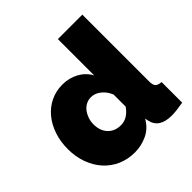

<svg xmlns="http://www.w3.org/2000/svg" viewBox="-192 -888 1055 1055"><g transform="rotate(-45 336.0 -360.0)"><path d="M268 10Q214 10 168.5 -10Q123 -30 90 -66.5Q57 -103 38.5 -153.5Q20 -204 20 -264Q20 -322 37 -372Q54 -422 84.5 -458.5Q115 -495 157 -515.5Q199 -536 250 -536Q301 -536 343.5 -513Q386 -490 409 -448V-730H599V-210Q599 -183 609 -172.5Q619 -162 645 -160V0Q616 5 594 7.5Q572 10 555 10Q458 10 443 -63L439 -82Q412 -34 366 -12Q320 10 268 10ZM320 -150Q372 -150 410 -204V-298Q396 -333 369 -354.5Q342 -376 312 -376Q291 -376 273.5 -367Q256 -358 243.5 -342Q231 -326 223.5 -305Q216 -284 216 -260Q216 -210 244.5 -180Q273 -150 320 -150Z"/></g></svg>

Font: Raleway
Style: Heavy
Weight: 900
Designer: Matt McInerney, Pablo Impallari, Rodrigo Fuenzalida
Foundry: Matt McInerney, Pablo Impallari, Rodrigo Fuenzalida
Version: Version 2.001; ttfautohint (v0.8) -G 200 -r 50